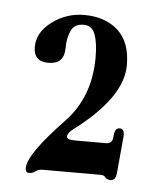

<svg xmlns="http://www.w3.org/2000/svg" viewBox="-37 -747 364 430"><g transform="rotate(5 145.0 -531.5)"><path d="M140.1 -431.6H209.5Q223.1 -431.6 224.6 -446.3L225.1 -451.7Q226.6 -467.3 237.3 -467.3Q248.5 -467.3 247.1 -449.2L239.7 -368.2Q238.3 -350.1 226.6 -350.1Q218.8 -350.1 214.8 -355Q210.9 -359.9 204.6 -359.9H72.8Q64 -359.9 57.6 -355Q51.3 -350.1 43.2 -350.1Q35.2 -350.1 35.2 -360.4Q35.2 -391.6 114.3 -474.1Q169.4 -531.7 169.4 -621.1Q169.4 -653.3 162.4 -672.4Q155.3 -691.4 136.7 -691.4Q116.2 -691.4 108.4 -675.3Q100.6 -659.2 100.6 -635.7Q100.6 -599.6 64.9 -599.6Q31.7 -599.6 31.7 -632.6Q31.7 -665.5 64 -689.5Q96.2 -713.4 136.2 -713.4Q183.1 -713.4 211.9 -687.5Q240.7 -661.6 240.7 -609.4Q240.7 -536.6 132.8 -455.6Q121.1 -446.8 121.1 -438.5Q121.1 -431.6 140.1 -431.6Z"/></g></svg>

Font: UnifrakturMaguntia
Style: Book
Weight: 400
Designer: j. 'mach' wust, Gerrit Ansmann, Georg Duffner, based on a font by Peter Wiegel, original typeface by Carl Albert Fahrenw
Version: Version 2017-03-19